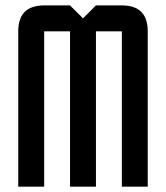

<svg xmlns="http://www.w3.org/2000/svg" viewBox="-20 -704 626 724"><path d="M244.1 -585.9H146.5V0H48.8V-585.9Q48.8 -683.6 146.5 -683.6H244.1L293 -634.8L341.8 -683.6H439.5Q537.1 -683.6 537.1 -585.9V0H439.5V-585.9H341.8V0H244.1Z"/></svg>

Font: BabelStone Runic Long Branch
Style: Regular
Weight: 400
Designer: Andrew West
Foundry: BabelStone
Version: Version 3.002 March 14, 2022